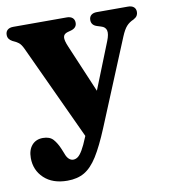

<svg xmlns="http://www.w3.org/2000/svg" viewBox="-80 -543 746 847"><g transform="rotate(-10 292.5 -119.0)"><path d="M375 -75.5 283 91.5 68.5 -370.5Q59 -391 48.5 -399Q38 -407 21.5 -414Q11.5 -419.5 6.5 -426.8Q1.5 -434 1.5 -444.5Q1.5 -459 10.8 -466.8Q20 -474.5 36 -474.5H276Q292 -474.5 301.2 -466.8Q310.5 -459 310.5 -444.5Q310.5 -433.5 304.2 -426Q298 -418.5 285 -414.5L268.5 -410Q251 -405 249 -390.8Q247 -376.5 260 -346.5ZM263.5 60 285 11 312.5 -37 433.5 -340.5Q445.5 -370.5 441.5 -386.8Q437.5 -403 418 -408.5L400.5 -414Q388 -418 382 -425.8Q376 -433.5 376 -444.5Q376 -459 385.2 -466.8Q394.5 -474.5 410.5 -474.5H550Q566.5 -474.5 575.8 -466.8Q585 -459 585 -444.5Q585 -435.5 580.5 -428Q576 -420.5 564 -414Q545 -406 532.5 -392.2Q520 -378.5 507.5 -348.5L349 35Q317.5 111 290 154.8Q262.5 198.5 231 217Q199.5 235.5 154.5 235.5Q88.5 235.5 50.2 199.5Q12 163.5 12 109Q12 73 30.2 52Q48.5 31 79.5 31Q110 31 125.5 48.2Q141 65.5 153 94.5L161.5 115.5Q167 131.5 176 140Q185 148.5 195.5 148.5Q206.5 148.5 216.2 141.5Q226 134.5 237.5 115.2Q249 96 263.5 60Z"/></g></svg>

Font: Fraunces 28pt Soft Wonky
Style: Bold
Weight: 700
Version: Version 1.000;[b76b70a41]